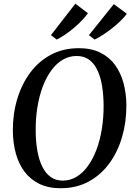

<svg xmlns="http://www.w3.org/2000/svg" viewBox="-20 -1015 730 1046"><path d="M310.5 10.5Q242.5 10.5 193.5 -13.8Q144.5 -38 112.8 -80.8Q81 -123.5 65.8 -180.5Q50.5 -237.5 50 -302.5Q49.5 -394.5 74 -476Q98.5 -557.5 145 -619.8Q191.5 -682 258.2 -717.2Q325 -752.5 409 -752.5Q477.5 -752.5 526.5 -728.2Q575.5 -704 606.8 -661Q638 -618 653 -562Q668 -506 668.5 -442.5Q669 -350.5 645 -268.5Q621 -186.5 574.8 -123.8Q528.5 -61 461.8 -25.2Q395 10.5 310.5 10.5ZM321.5 -31Q362.5 -31 397.2 -52Q432 -73 459.2 -111Q486.5 -149 505.8 -200.2Q525 -251.5 534.8 -312.2Q544.5 -373 544.5 -439.5Q544 -500.5 535.5 -550Q527 -599.5 509.2 -635.5Q491.5 -671.5 464 -690.8Q436.5 -710 397 -710Q356.5 -710 321.8 -689.5Q287 -669 259.8 -631.8Q232.5 -594.5 213.2 -543.8Q194 -493 184 -432.5Q174 -372 174.5 -305Q174.5 -244 183.5 -193.5Q192.5 -143 210.5 -106.8Q228.5 -70.5 256.2 -50.8Q284 -31 321.5 -31ZM257.5 -823.5 390.5 -995 459 -943Q446 -924.5 426.2 -903.8Q406.5 -883 382.8 -863Q359 -843 334.8 -826.5Q310.5 -810 289 -799.5ZM464.5 -823.5 600 -992.5 671 -940Q657.5 -921.5 636.8 -901.2Q616 -881 591.5 -861.8Q567 -842.5 542.2 -826.2Q517.5 -810 495.5 -799.5Z"/></svg>

Font: Merriweather 72pt Medium
Style: Italic
Weight: 500
Italic angle: -7.8°
Version: Version 2.101